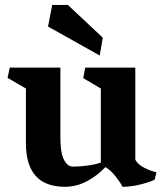

<svg xmlns="http://www.w3.org/2000/svg" viewBox="-20 -734 654 767"><path d="M10.3 -422.9 19 -463.9H221.2V-189.5Q221.2 -139.2 228.3 -114.7Q235.4 -90.3 248.5 -77.6Q253.9 -72.8 259.5 -70.6Q265.1 -68.4 272.9 -68.4Q298.8 -68.4 330.6 -72.8Q362.3 -77.1 382.8 -84.5V-380.4L312.5 -421.9L320.3 -463.9H520.5V-95.7Q531.2 -76.2 557.9 -63Q584.5 -49.8 605 -45.9L597.7 -16.1Q577.6 -6.3 541 2.9Q504.4 12.2 469.2 12.2Q461.9 -3.9 441.7 -29.5Q421.4 -55.2 400.9 -66.4Q369.1 -32.2 327.1 -10Q285.2 12.2 239.7 12.2Q83.5 12.2 83.5 -162.1V-380.4ZM171.9 -627.9 188.5 -714.4H251L390.6 -583.5L378.4 -512.2Z"/></svg>

Font: Vesper Libre
Style: Bold
Weight: 700
Designer: Robert Keller & Kimya Gandhi
Foundry: Mota Italic
Version: Version 1.058